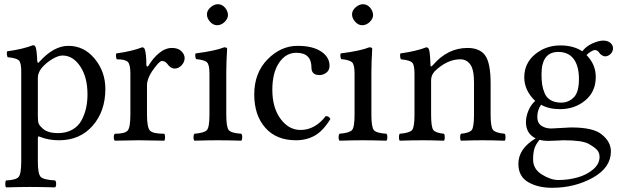

<svg xmlns="http://www.w3.org/2000/svg" viewBox="-20 -667 2956 913"><path d="M176 -341Q160 -319 160 -297V-115Q160 -89 164 -79Q168 -69 184 -55Q208 -34 255 -34Q295 -34 324 -50.5Q353 -67 368 -95.5Q383 -124 389.5 -154Q396 -184 396 -218Q396 -300 361.5 -351.5Q327 -403 277 -403Q256 -403 226 -384.5Q196 -366 176 -341ZM481 -244Q481 -138 420.5 -69Q360 0 261 0Q212 0 174 -15Q166 -19 163 -18Q160 -17 160 -8V100Q160 160 173.5 174Q187 188 242 191Q247 196 247 208Q247 219 242 224Q176 222 121 222Q79 222 9 224Q5 220 5 208Q5 195 9 191Q56 189 68.5 174.5Q81 160 81 100V-327Q81 -369 69.5 -380Q58 -391 16 -395Q10 -412 14 -423Q88 -433 137 -452Q145 -452 149 -444Q155 -430 157 -378Q159 -361 168 -374Q236 -449 305 -449Q380 -449 430.5 -387.5Q481 -326 481 -244Z M676 -358Q676 -353 679.5 -351Q683 -349 687 -356Q707 -390 736.5 -414.5Q766 -439 798 -439Q827 -439 842.5 -423.5Q858 -408 858 -391Q858 -372 843.5 -356.5Q829 -341 811 -341Q791 -341 775 -364Q765 -377 749 -377Q737 -377 703 -328Q679 -292 679 -261V-122Q679 -61 693 -46Q707 -31 761 -31Q765 -27 765 -14Q765 -2 761 2Q744 2 702.5 1Q661 0 640 0Q619 0 581 1Q543 2 526 2Q521 -3 521 -14Q521 -26 526 -31Q574 -31 587 -46Q600 -61 600 -122V-317Q600 -360 588 -372.5Q576 -385 535 -385Q529 -402 533 -413Q607 -423 656 -442Q664 -442 668 -434Q676 -412 676 -358Z M964 -599Q964 -617 981 -632Q998 -647 1016 -647Q1036 -647 1050 -630.5Q1064 -614 1064 -595Q1064 -578 1048 -562.5Q1032 -547 1012 -547Q994 -547 979 -563.5Q964 -580 964 -599ZM1056 -122Q1056 -62 1068 -48Q1080 -34 1128 -31Q1132 -25 1132 -14Q1132 -4 1128 2Q1060 0 1016 0Q972 0 904 2Q900 -4 900 -14Q900 -25 904 -31Q952 -35 964 -48.5Q976 -62 976 -122V-317Q976 -359 964.5 -370.5Q953 -382 912 -386Q906 -402 910 -413Q1004 -425 1046 -442Q1060 -442 1060 -435Q1056 -371 1056 -321Z M1551 -101Q1516 -44 1476.5 -22Q1437 0 1387 0Q1294 0 1241.5 -59.5Q1189 -119 1189 -218Q1189 -320 1252 -384.5Q1315 -449 1395 -449Q1466 -449 1506.5 -422.5Q1547 -396 1547 -354Q1547 -333 1532 -321.5Q1517 -310 1499 -310Q1461 -310 1461 -346Q1461 -416 1389 -416Q1339 -416 1307 -368.5Q1275 -321 1275 -240Q1275 -155 1314 -102Q1353 -49 1409 -49Q1478 -49 1529 -115Q1545 -115 1551 -101Z M1654 -599Q1654 -617 1671 -632Q1688 -647 1706 -647Q1726 -647 1740 -630.5Q1754 -614 1754 -595Q1754 -578 1738 -562.5Q1722 -547 1702 -547Q1684 -547 1669 -563.5Q1654 -580 1654 -599ZM1746 -122Q1746 -62 1758 -48Q1770 -34 1818 -31Q1822 -25 1822 -14Q1822 -4 1818 2Q1750 0 1706 0Q1662 0 1594 2Q1590 -4 1590 -14Q1590 -25 1594 -31Q1642 -35 1654 -48.5Q1666 -62 1666 -122V-317Q1666 -359 1654.5 -370.5Q1643 -382 1602 -386Q1596 -402 1600 -413Q1694 -425 1736 -442Q1750 -442 1750 -435Q1746 -371 1746 -321Z M2039 -358Q2109 -439 2203 -439Q2260 -439 2286 -405Q2313 -369 2313 -271V-122Q2313 -63 2324.5 -49Q2336 -35 2380 -31Q2384 -27 2384 -14Q2384 -2 2380 2Q2320 0 2274 0Q2232 0 2172 2Q2168 -2 2168 -14Q2168 -27 2172 -31Q2213 -35 2223.5 -49Q2234 -63 2234 -122V-274Q2234 -327 2222 -351Q2204 -385 2169 -385Q2106 -385 2047 -328Q2030 -309 2030 -286V-122Q2030 -63 2040.5 -49Q2051 -35 2091 -31Q2095 -27 2095 -14Q2095 -2 2091 2Q2031 0 1991 0Q1941 0 1881 2Q1877 -2 1877 -14Q1877 -27 1881 -31Q1928 -35 1939.5 -48.5Q1951 -62 1951 -122V-317Q1951 -359 1939.5 -370Q1928 -381 1886 -385Q1880 -402 1884 -413Q1958 -423 2007 -442Q2015 -442 2019 -434Q2025 -422 2027 -358Q2027 -344 2039 -358Z M2733 -291Q2733 -353 2708 -386.5Q2683 -420 2635 -420Q2555 -420 2555 -314Q2555 -286 2558 -265.5Q2561 -245 2570 -223.5Q2579 -202 2599 -190.5Q2619 -179 2649 -179Q2683 -179 2708 -203.5Q2733 -228 2733 -291ZM2545 -2Q2526 22 2520.5 42Q2515 62 2515 92Q2515 137 2557 163Q2599 189 2635 189Q2682 189 2725.5 177Q2769 165 2800 139Q2831 113 2831 79Q2831 60 2820 47Q2809 34 2779 17Q2749 0 2659 0Q2654 0 2628.5 1.5Q2603 3 2585 3Q2565 3 2545 -2ZM2601 -56Q2613 -56 2648.5 -58.5Q2684 -61 2695 -61Q2802 -61 2841 -28Q2885 7 2885 53Q2885 130 2799 178Q2713 226 2605 226Q2538 226 2491.5 199Q2445 172 2445 112Q2445 40 2527 -9Q2481 -32 2481 -86Q2481 -113 2493 -141.5Q2505 -170 2525 -187Q2473 -237 2473 -299Q2473 -366 2524 -408.5Q2575 -451 2645 -451Q2707 -451 2749 -423Q2767 -447 2797 -460.5Q2827 -474 2849 -474Q2869 -474 2882 -463.5Q2895 -453 2895 -437Q2895 -422 2883.5 -410.5Q2872 -399 2857 -399Q2850 -399 2841 -405Q2832 -411 2829 -417Q2821 -429 2809 -429Q2801 -429 2788.5 -421Q2776 -413 2769 -405Q2813 -361 2813 -301Q2813 -231 2763 -189.5Q2713 -148 2643 -148Q2589 -148 2553 -169Q2535 -144 2535 -111Q2535 -82 2554.5 -69Q2574 -56 2601 -56Z"/></svg>

Font: Pochaevsk Unicode
Style: Normal
Weight: 400
Version: Version 1.1